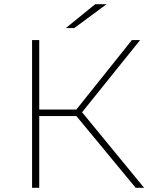

<svg xmlns="http://www.w3.org/2000/svg" viewBox="-20 -890 729 910"><path d="M342 -340H166V0H132V-700H166V-371H342L605 -700H644L369 -358L663 0H623ZM431 -870H485L332 -757H292Z"/></svg>

Font: Montserrat Alternates ExLight
Style: Regular
Weight: 275
Designer: Julieta Ulanovsky
Foundry: Julieta Ulanovsky
Version: Version 7.200